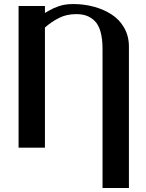

<svg xmlns="http://www.w3.org/2000/svg" viewBox="-20 -730 721 949"><path d="M71.8 0V-700.2H202.1V-666Q205.6 -668 220.5 -676.5Q235.4 -685.1 244.1 -689Q252.9 -692.9 269 -698.7Q285.2 -704.6 303 -707.3Q320.8 -710 341.8 -710Q395.5 -710 444.1 -696.8Q492.7 -683.6 531.7 -658.4Q570.8 -633.3 594 -592.3Q617.2 -551.3 617.2 -500V199.2H486.8V-487.8Q486.8 -538.6 476.8 -573.5Q466.8 -608.4 447.8 -626.7Q428.7 -645 407 -652.6Q385.3 -660.2 356.9 -660.2Q309.1 -660.2 272.2 -641.6Q235.4 -623 202.1 -594.2V0Z"/></svg>

Font: Pfennig
Style: Bold
Weight: 700
Version: Version 20120410 ; ttfautohint (v0.8)